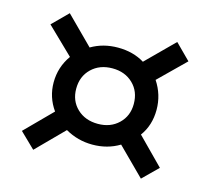

<svg xmlns="http://www.w3.org/2000/svg" viewBox="-87 -743 852 777"><g transform="rotate(15 339.0 -355.0)"><path d="M113.8 -68.8 49.8 -130.9 159.2 -241.2Q123 -292 123 -354Q123 -418 160.2 -470.2L49.8 -577.1L113.8 -641.1L227.1 -527.8Q276.9 -557.1 338.9 -557.1Q402.8 -557.1 450.2 -527.8L564 -641.1L627.9 -577.1L519 -470.2Q554.2 -417 554.2 -354Q554.2 -289.1 519 -241.2L627.9 -130.9L564.9 -68.8L452.1 -181.2Q401.9 -150.9 338.9 -150.9Q277.8 -150.9 225.1 -181.2ZM217.8 -353Q217.8 -302.2 251.7 -270Q285.6 -237.8 338.9 -237.8Q391.6 -237.8 425.3 -270.3Q459 -302.7 459 -353Q459 -405.3 425.3 -437.7Q391.6 -470.2 338.9 -470.2Q285.6 -470.2 251.7 -437.5Q217.8 -404.8 217.8 -353Z"/></g></svg>

Font: Lumene Sans Expanded Medium
Style: Regular
Weight: 500
Width: 7
Designer: Deni Anggara
Version: Version 1.003;Glyphs 3.1.2 (3151)